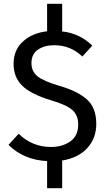

<svg xmlns="http://www.w3.org/2000/svg" viewBox="-20 -844 571 1019"><path d="M310 155H230V11Q107 5 25 -75L79 -134Q151 -64 251 -64Q311 -64 353 -93.5Q395 -123 395 -183Q395 -233 363.5 -260.5Q332 -288 250 -312Q144 -344 98 -389Q52 -434 52 -505Q52 -578 101.5 -623.5Q151 -669 230 -678V-824H310V-677Q401 -668 470 -602L417 -544Q355 -604 267 -604Q216 -604 181.5 -580.5Q147 -557 147 -509Q147 -465 178.5 -439.5Q210 -414 293 -389Q389 -362 440 -317.5Q491 -273 491 -186Q491 -112 444.5 -59.5Q398 -7 310 8Z"/></svg>

Font: Trujillo
Style: Regular
Weight: 400
Designer: Fira Sans original fonts by bBox Type GmbH, Carrois Corporate GbR, & Edenspiekermann AG / Changes by Cristiano Sobral
Foundry: Fira Sans original fonts by bBox Type GmbH, Carrois Corporate GbR, & Edenspiekermann AG / Changes by Cristiano Sobral
Version: Version 4.301;October 17, 2021;FontCreator 14.0.0.2814 64-bi